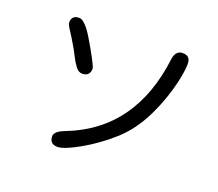

<svg xmlns="http://www.w3.org/2000/svg" viewBox="-123 -903 1247 1096"><g transform="rotate(20 500.0 -355.0)"><path d="M322 19Q273 19 273 -29Q273 -59 335 -82Q708 -227 762 -679Q771 -729 812 -729Q859 -729 859 -681Q859 -646 848 -591Q837 -536 816 -472.5Q795 -409 765 -347Q735 -285 697 -235Q667 -195 626 -158Q585 -121 540 -89Q495 -57 452 -32.5Q409 -8 375 5.5Q341 19 322 19ZM310 -422Q289 -422 271 -445.5Q253 -469 236.5 -502.5Q220 -536 202 -565Q182 -599 162 -629.5Q142 -660 142 -672Q142 -716 188 -716Q221 -716 272 -633Q309 -571 333.5 -525Q358 -479 358 -469Q358 -422 310 -422Z"/></g></svg>

Font: Huninn
Style: Regular
Weight: 400
Designer: justfont
Foundry: justfont
Version: Version 1.003